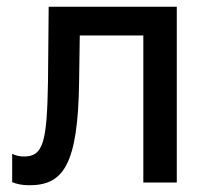

<svg xmlns="http://www.w3.org/2000/svg" viewBox="-20 -540 625 568"><path d="M67 8C166 8 211 -50 214 -299L216 -435H404V0H503V-520H124L122 -299C119 -119 108 -77 51 -77C41 -77 27 -79 16 -85V-1C31 5 47 8 67 8Z"/></svg>

Font: Fixel Display Medium
Style: Regular
Weight: 500
Designer: AlfaBravo + MacPaw
Foundry: Kyrylo Tkachov, Marchela Mozhyna, Serhii Makarenko, Maria Weinstein, Zakhar Kryvoshyya
Version: Version 1.211